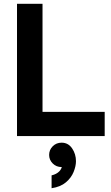

<svg xmlns="http://www.w3.org/2000/svg" viewBox="-20 -720 589 1016"><path d="M70 0V-700H205V0ZM139 0V-128H534V0ZM253 276V208Q279 202 294 186.5Q309 171 309 150Q309 131 303 118L350 95Q354 107 354 120Q354 139 344 148.5Q334 158 322.5 161Q311 164 306 164Q278 164 259 145Q240 126 240 100Q240 73 259 54Q278 35 306 35Q341 35 361.5 65Q382 95 382 133Q382 159 369.5 190Q357 221 328.5 245Q300 269 253 276Z"/></svg>

Font: Fustat ExtraBold
Style: Regular
Weight: 800
Designer: Mohamed Gaber, Khaled Hosny, Laura Garcia Mut
Foundry: Kief Type Foundry, Alif Type Foundry, Hard Type Foundry
Version: Version 1.007